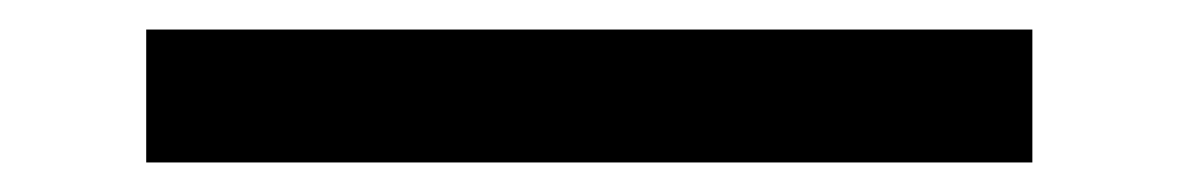

<svg xmlns="http://www.w3.org/2000/svg" viewBox="-20 -113 797 130"><path d="M79 -3V-93H679V-3Z"/></svg>

Font: Narnoor ExtraBold
Style: Regular
Weight: 800
Designer: S. Sridhar Murthy
Foundry: SIL International
Version: Version 3.000